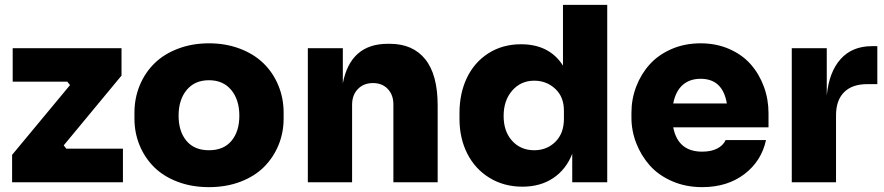

<svg xmlns="http://www.w3.org/2000/svg" viewBox="-20 -750 3636 790"><path d="M485.8 0H29.8V-112.8L268.1 -399.9L256.8 -414.1H32.2V-551.8H480V-439L242.2 -151.9L252.9 -138.2H485.8Z M533.2 -262.2V-286.1Q533.2 -346.2 554.9 -398.7Q576.7 -451.2 615.7 -489.5Q654.8 -527.8 712.9 -549.8Q771 -571.8 839.8 -571.8Q908.7 -571.8 966.8 -549.8Q1024.9 -527.8 1064.2 -489.5Q1103.5 -451.2 1125.2 -398.7Q1147 -346.2 1147 -286.1V-262.2Q1147 -204.1 1126 -153.1Q1105 -102.1 1066.7 -63.5Q1028.3 -24.9 969.7 -2.4Q911.1 20 839.8 20Q768.6 20 710 -2.4Q651.4 -24.9 613 -63.5Q574.7 -102.1 554 -153.1Q533.2 -204.1 533.2 -262.2ZM964.8 -273.9Q964.8 -339.4 931.6 -379.6Q898.4 -419.9 839.8 -419.9Q781.2 -419.9 748 -379.6Q714.8 -339.4 714.8 -273.9Q714.8 -209.5 747.1 -170.7Q779.3 -131.8 839.8 -131.8Q900.4 -131.8 932.6 -170.7Q964.8 -209.5 964.8 -273.9Z M1428.7 0H1246.6V-551.8H1390.6V-407.2Q1421.9 -569.8 1575.7 -569.8H1583.5Q1678.7 -569.8 1729.7 -506.3Q1780.8 -442.9 1780.8 -315.9V0H1598.6V-320.8Q1598.6 -359.4 1575.7 -383.8Q1552.7 -408.2 1514.6 -408.2Q1476.1 -408.2 1452.4 -383.5Q1428.7 -358.9 1428.7 -318.8Z M2129.4 18.1Q2053.7 18.1 1994.4 -18.1Q1935.1 -54.2 1902.8 -117.7Q1870.6 -181.2 1870.6 -261.2V-285.2Q1870.6 -365.7 1901.1 -429.7Q1931.6 -493.7 1989.7 -530.8Q2047.9 -567.9 2123.5 -567.9Q2240.7 -567.9 2296.4 -480V-730H2478.5V0H2334.5V-117.2Q2309.1 -52.7 2256.3 -17.3Q2203.6 18.1 2129.4 18.1ZM2178.2 -131.8Q2230 -131.8 2265.1 -166.5Q2300.3 -201.2 2300.3 -261.2V-294.9Q2300.3 -351.6 2264.4 -384.8Q2228.5 -418 2178.2 -418Q2123 -418 2087.6 -377.4Q2052.2 -336.9 2052.2 -272.9Q2052.2 -209 2087.4 -170.4Q2122.6 -131.8 2178.2 -131.8Z M2869.1 20Q2801.8 20 2745.6 -4.4Q2689.5 -28.8 2653.6 -69.3Q2617.7 -109.9 2597.9 -160.9Q2578.1 -211.9 2578.1 -266.1V-286.1Q2578.1 -342.3 2597.7 -393.6Q2617.2 -444.8 2652.8 -484.6Q2688.5 -524.4 2742.9 -548.1Q2797.4 -571.8 2862.8 -571.8Q2927.2 -571.8 2980.7 -548.3Q3034.2 -524.9 3069.1 -485.1Q3104 -445.3 3123 -393.6Q3142.1 -341.8 3142.1 -284.2V-226.1H2750Q2769.5 -126 2869.1 -126Q2905.8 -126 2930.7 -138.7Q2955.6 -151.4 2965.8 -173.8H3131.8Q3113.3 -87.4 3043 -33.7Q2972.7 20 2869.1 20ZM2862.8 -425.8Q2817.4 -425.8 2788.6 -400.1Q2759.8 -374.5 2750 -324.2H2970.7Q2953.6 -425.8 2862.8 -425.8Z M3419.9 0H3237.8V-551.8H3381.8V-356.9Q3391.1 -453.6 3438.7 -506.8Q3486.3 -560.1 3567.9 -560.1H3589.8V-403.8H3547.9Q3486.3 -403.8 3453.1 -370.6Q3419.9 -337.4 3419.9 -275.9Z"/></svg>

Font: Sora ExtraBold
Style: Regular
Weight: 800
Designer: Jonathan Barnbrook, Julián Moncada
Foundry: Barnbrook Fonts
Version: Version 2.000